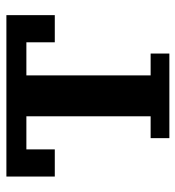

<svg xmlns="http://www.w3.org/2000/svg" viewBox="6 -568 562 615"><g transform="rotate(-90 287.5 -261.0)"><path d="M152 -60H222V-458H116V-367H29V-522H546V-367H459V-458H353V-60H423V0H152Z"/></g></svg>

Font: IBM Plex Serif SemiBold
Style: Regular
Weight: 600
Designer: Mike Abbink, Paul van der Laan, Pieter van Rosmalen
Foundry: Bold Monday
Version: Version 2.5